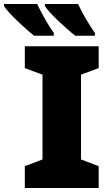

<svg xmlns="http://www.w3.org/2000/svg" viewBox="-91 -947 551 967"><path d="M406 0H34V-110L123 -144V-571L34 -604V-714H406V-604L317 -571V-144L406 -110ZM302 -927Q318 -893 342 -851.5Q366 -810 387 -781V-767H288Q271 -780 248.5 -800Q226 -820 202.5 -842Q179 -864 161 -884Q143 -904 135 -917V-927ZM96 -927Q112 -893 135.5 -851.5Q159 -810 180 -781V-767H81Q64 -780 41.5 -800Q19 -820 -4 -842Q-27 -864 -45 -884Q-63 -904 -71 -917V-927Z"/></svg>

Font: Noto Sans Black
Style: Regular
Weight: 900
Designer: Monotype Design Team
Foundry: Monotype Imaging Inc.
Version: Version 2.007